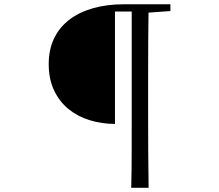

<svg xmlns="http://www.w3.org/2000/svg" viewBox="-20 -757 1040 912"><path d="M526.1 -168.3Q462.6 -168.5 405.5 -186.2Q348.4 -203.9 304.9 -239.4Q261.5 -275 236.5 -328.4Q211.4 -381.9 211.4 -452.6Q211.4 -521.4 236.8 -574.4Q262.2 -627.4 309.5 -663.5Q356.7 -699.6 422.6 -718.2Q488.5 -736.7 568.6 -736.7H644.4V-702.1H526.1ZM603.4 135.1Q605.4 51.5 605.5 -33.9Q605.6 -119.2 605.6 -205.3V-736.7H685.9Q684.6 -653.1 684.1 -567.3Q683.6 -481.4 683.6 -394.6V-206.3Q683.6 -120.6 684.1 -34.8Q684.6 51.1 685.9 135.1ZM643.7 -694.8V-736.7H789.4V-704.5L654.2 -694.8Z"/></svg>

Font: Noto Serif HK
Style: Regular
Weight: 200
Designer: Ryoko NISHIZUKA 西塚涼子 (kana & ideographs); Frank Grießhammer (Latin, Greek & Cyrillic); Wenlong ZHANG 张文龙 (bopomofo); San
Foundry: Adobe
Version: Version 2.001;hotconv 1.1.0;makeotfexe 2.6.0